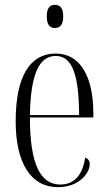

<svg xmlns="http://www.w3.org/2000/svg" viewBox="-20 -766 447 796"><path d="M207 -650C230 -650 242 -664 242 -698C242 -732 230 -746 207 -746C186 -746 174 -732 174 -698C174 -664 186 -650 207 -650ZM220 10C308 10 352 -48 352 -86C352 -99 345 -109 333 -112C322 -40 288 -1 230 -1C150 -1 104 -80 104 -279H367V-295C367 -450 312 -544 211 -544C105 -544 45 -451 45 -263C45 -90 108 10 220 10ZM308 -289H104C107 -456 141 -534 211 -534C281 -534 307 -453 308 -289Z"/></svg>

Font: Noto Serif Display ExtraCondensed Light
Style: Regular
Weight: 300
Width: 2
Designer: Monotype Design Team
Foundry: Monotype Imaging Inc.
Version: Version 2.009